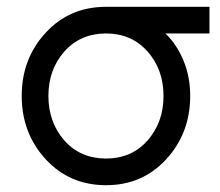

<svg xmlns="http://www.w3.org/2000/svg" viewBox="-20 -532 647 564"><path d="M291.7 -512Q184.3 -512 114.2 -435.8Q43.8 -359.8 43.8 -250Q43.8 -141 114.2 -64.2Q184.3 12 291.7 12Q398.2 12 468.3 -64.2Q538.7 -141 538.7 -250Q538.7 -306.3 519.3 -353.2Q509.8 -376.5 496.5 -396.8Q483.2 -417.2 465.8 -433.7H595.3V-512ZM291.7 -433.7Q366.3 -433.7 413.3 -380.8Q460.3 -328 460.3 -250Q460.3 -172.8 413.3 -119.2Q366.3 -66.3 291.7 -66.3Q216.2 -66.3 169.2 -119.2Q122.2 -172.8 122.2 -250Q122.2 -328 169.2 -380.8Q216.2 -433.7 291.7 -433.7Z"/></svg>

Font: Unageo Variable
Style: Regular
Weight: 300
Designer: Richard Sepsi
Foundry: Richard Sepsi
Version: Version 2.200